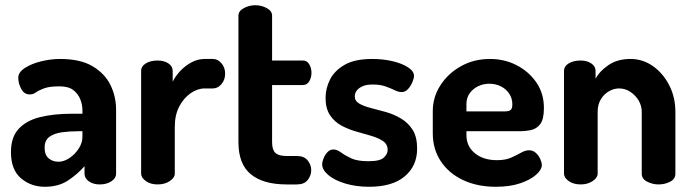

<svg xmlns="http://www.w3.org/2000/svg" viewBox="-20 -707 2655 736"><path d="M152 9Q99 9 60.5 -23.5Q22 -56 22 -124Q22 -181 51.5 -213Q81 -245 133.5 -258Q186 -271 255 -271H296V-284Q296 -306 287.5 -327Q279 -348 260.5 -362Q242 -376 208 -376Q170 -376 149.5 -368.5Q129 -361 118 -353Q107 -345 94 -345Q73 -345 61.5 -366Q50 -387 50 -409Q50 -430 75.5 -446.5Q101 -463 138 -472Q175 -481 210 -481Q288 -481 335 -453Q382 -425 403.5 -381Q425 -337 425 -286V-41Q425 -24 407 -12Q389 0 362 0Q337 0 320.5 -12Q304 -24 304 -41V-70Q277 -39 240.5 -15Q204 9 152 9ZM204 -87Q225 -87 246 -101Q267 -115 281.5 -137Q296 -159 296 -183V-204H281Q248 -204 218 -200Q188 -196 169.5 -182.5Q151 -169 151 -141Q151 -113 166.5 -100Q182 -87 204 -87Z M584 0Q557 0 539 -13Q521 -26 521 -41V-435Q521 -453 539 -464Q557 -475 584 -475Q609 -475 625.5 -464Q642 -453 642 -435V-394Q653 -416 671.5 -435.5Q690 -455 714 -468Q738 -481 765 -481H796Q815 -481 829 -464.5Q843 -448 843 -425Q843 -401 829 -384.5Q815 -368 796 -368H765Q737 -368 710.5 -349.5Q684 -331 667 -298.5Q650 -266 650 -220V-41Q650 -26 631 -13Q612 0 584 0Z M1079 0Q989 0 941.5 -39Q894 -78 894 -162V-647Q894 -665 915 -676Q936 -687 958 -687Q982 -687 1002.5 -676Q1023 -665 1023 -647V-475H1141Q1157 -475 1165.5 -460.5Q1174 -446 1174 -428Q1174 -410 1165.5 -395.5Q1157 -381 1141 -381H1023V-162Q1023 -133 1035.5 -121Q1048 -109 1079 -109H1118Q1146 -109 1159.5 -92Q1173 -75 1173 -55Q1173 -34 1159.5 -17Q1146 0 1118 0Z M1395 9Q1345 9 1303.5 -3.5Q1262 -16 1238.5 -36Q1215 -56 1215 -77Q1215 -87 1220.5 -100.5Q1226 -114 1235.5 -124Q1245 -134 1258 -134Q1272 -134 1287.5 -122.5Q1303 -111 1326.5 -100Q1350 -89 1392 -89Q1437 -89 1451.5 -103Q1466 -117 1466 -132Q1466 -154 1448.5 -166Q1431 -178 1404 -186Q1377 -194 1346.5 -202.5Q1316 -211 1289 -225.5Q1262 -240 1245 -265.5Q1228 -291 1228 -332Q1228 -368 1245 -402Q1262 -436 1301 -458.5Q1340 -481 1407 -481Q1448 -481 1484.5 -472.5Q1521 -464 1544 -449Q1567 -434 1567 -416Q1567 -407 1561 -392.5Q1555 -378 1544.5 -366Q1534 -354 1519 -354Q1508 -354 1492.5 -361.5Q1477 -369 1457 -376Q1437 -383 1409 -383Q1384 -383 1369 -376Q1354 -369 1347 -359Q1340 -349 1340 -338Q1340 -320 1357 -310Q1374 -300 1401.5 -293Q1429 -286 1459.5 -277.5Q1490 -269 1517.5 -252.5Q1545 -236 1562 -209Q1579 -182 1579 -137Q1579 -71 1531.5 -31Q1484 9 1395 9Z M1881 9Q1810 9 1755.5 -16.5Q1701 -42 1670 -88.5Q1639 -135 1639 -196V-281Q1639 -335 1668.5 -380.5Q1698 -426 1747.5 -453.5Q1797 -481 1858 -481Q1914 -481 1960.5 -457Q2007 -433 2036 -391Q2065 -349 2065 -293Q2065 -250 2051 -231.5Q2037 -213 2015.5 -208.5Q1994 -204 1971 -204H1768V-189Q1768 -146 1800.5 -119.5Q1833 -93 1885 -93Q1918 -93 1940 -103Q1962 -113 1978 -122Q1994 -131 2008 -131Q2023 -131 2034 -121Q2045 -111 2051 -97.5Q2057 -84 2057 -74Q2057 -57 2035.5 -37.5Q2014 -18 1974.5 -4.5Q1935 9 1881 9ZM1768 -280H1914Q1931 -280 1937.5 -285.5Q1944 -291 1944 -307Q1944 -330 1932 -348Q1920 -366 1900 -376Q1880 -386 1856 -386Q1833 -386 1813 -376.5Q1793 -367 1780.5 -349.5Q1768 -332 1768 -308Z M2206 0Q2178 0 2160 -13Q2142 -26 2142 -41V-435Q2142 -453 2160 -464Q2178 -475 2206 -475Q2230 -475 2246.5 -464Q2263 -453 2263 -435V-405Q2278 -434 2312.5 -457.5Q2347 -481 2397 -481Q2444 -481 2483 -453.5Q2522 -426 2545.5 -380Q2569 -334 2569 -278V-41Q2569 -21 2549 -10.5Q2529 0 2504 0Q2482 0 2461 -10.5Q2440 -21 2440 -41V-278Q2440 -301 2428.5 -321Q2417 -341 2397 -354.5Q2377 -368 2353 -368Q2333 -368 2314 -357Q2295 -346 2283 -326Q2271 -306 2271 -278V-41Q2271 -26 2252 -13Q2233 0 2206 0Z"/></svg>

Font: Dosis
Style: Bold
Weight: 700
Designer: EdgarTolentino, PabloImpallari, IginoMarini
Foundry: EdgarTolentino, PabloImpallari, IginoMarini
Version: Version 3.001; ttfautohint (v1.8.2)